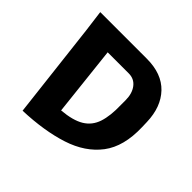

<svg xmlns="http://www.w3.org/2000/svg" viewBox="-145 -728 895 895"><g transform="rotate(45 302.5 -280.5)"><path d="M109 10 54 -463 40 -571H347Q446 -571 499.5 -515Q553 -459 556 -363L557 -330Q561 -206 506 -133.5Q451 -61 349 -28Q247 5 109 10ZM336 -463H197L235 -118Q307 -124 346.5 -148Q386 -172 401 -217.5Q416 -263 414 -333V-363Q414 -408 393 -435.5Q372 -463 336 -463Z"/></g></svg>

Font: Assistant
Style: Bold
Weight: 700
Designer: Hebrew By Ben Nathan, Latin by Paul Hunt
Version: Version 3.000